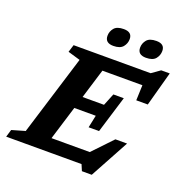

<svg xmlns="http://www.w3.org/2000/svg" viewBox="-188 -1059 1184 1245"><g transform="rotate(20 404.0 -436.5)"><path d="M513.5 42.5 495.5 0H-24.5L-9 -51.5L82 -77.5L252.5 -630.5L167.5 -655.5L183.5 -707H715L773 -748H832L767 -510H687.5L691.5 -615.5H415.5L353 -411H501L535 -495H607L529 -240H457L475 -326H327L255 -91.5H519L647 -226H727.5L581.5 42.5ZM426.5 -790.5Q369 -790.5 369 -840Q369 -869.5 388.2 -893Q407.5 -916.5 454.5 -916.5Q512 -916.5 512 -868Q512 -838 492.5 -814.2Q473 -790.5 426.5 -790.5ZM651.5 -790.5Q594 -790.5 594 -840Q594 -869.5 613.2 -893Q632.5 -916.5 679.5 -916.5Q737 -916.5 737 -868Q737 -838 717.8 -814.2Q698.5 -790.5 651.5 -790.5Z"/></g></svg>

Font: Newsreader Caption SemiBold
Style: Italic
Weight: 600
Italic angle: -17°
Designer: Hugues Gentile
Foundry: Production Type
Version: Version 1.001